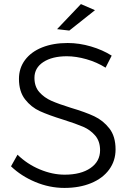

<svg xmlns="http://www.w3.org/2000/svg" viewBox="-20 -917 648 942"><path d="M308 -641Q236 -641 192.5 -612.5Q149 -584 149 -535Q149 -492 173 -465Q197 -438 232 -422.5Q267 -407 328 -388Q399 -367 442.5 -346.5Q486 -326 516.5 -287Q547 -248 547 -184Q547 -128 515.5 -85Q484 -42 427 -18.5Q370 5 296 5Q223 5 153.5 -24Q84 -53 34 -101L66 -158Q113 -112 175 -86Q237 -60 297 -60Q377 -60 424 -92.5Q471 -125 471 -180Q471 -224 447 -252Q423 -280 388 -295Q353 -310 290 -330Q219 -352 176 -371.5Q133 -391 103 -429.5Q73 -468 73 -530Q73 -583 103 -623Q133 -663 187 -684.5Q241 -706 312 -706Q369 -706 426.5 -689Q484 -672 528 -644L498 -585Q455 -612 404 -626.5Q353 -641 308 -641ZM377 -897 446 -867 320 -767 260 -774Z"/></svg>

Font: Gontserrat Light
Style: Regular
Weight: 300
Designer: Julieta Ulanovsky
Foundry: Julieta Ulanovsky
Version: Version 6.001